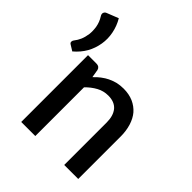

<svg xmlns="http://www.w3.org/2000/svg" viewBox="-209 -902 1036 1036"><g transform="rotate(45 308.5 -384.0)"><path d="M33.7 -742.2 99.1 -768.1Q121.1 -731.4 129.4 -689Q137.7 -647.5 130.9 -607.4Q124 -565.4 104 -529.8Q83 -493.2 48.3 -463.9L15.1 -484.4Q6.3 -489.7 7.3 -499Q8.3 -507.8 13.2 -512.7Q25.9 -528.8 34.2 -547.9Q43 -568.4 46.9 -595.7Q49.8 -621.1 45.4 -649.4Q40 -680.2 23.4 -706.1Q15.1 -718.8 19 -728.5Q22.9 -738.8 33.7 -742.2ZM215.3 -489.3 223.1 -442.4Q241.7 -461.9 257.3 -473.6Q278.3 -489.3 294.9 -497.1Q320.3 -508.8 337.4 -512.7Q361.3 -518.1 386.7 -518.1Q427.7 -518.1 460.4 -503.9Q492.2 -489.7 514.2 -464.4Q534.7 -440.4 546.4 -403.3Q557.6 -366.7 557.6 -324.7V0H450.7V-324.7Q450.7 -375 426.8 -404.3Q402.3 -433.1 354.5 -433.1Q318.4 -433.1 288.1 -416.5Q255.9 -398.9 230 -371.6V0H122.6V-509.8H187.5Q209.5 -509.8 215.3 -489.3Z"/></g></svg>

Font: Lato-SemiBold
Style: Regular
Weight: 500
Designer: Lukasz Dziedzic with Adam Twardoch and Botio Nikoltchev
Foundry: tyPoland Lukasz Dziedzic
Version: ""